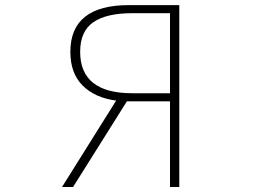

<svg xmlns="http://www.w3.org/2000/svg" viewBox="-20 -746 1040 766"><path d="M658.2 -374V-693.4H507.8Q404.3 -693.4 352.1 -657.2Q299.8 -621.1 299.8 -539.1Q299.8 -374 507.8 -374ZM494.1 -725.6H695.3V0H658.2V-341.8H486.3L271.5 0H227.5L443.4 -344.7Q359.4 -355.5 310.1 -404.3Q260.7 -453.1 260.7 -539.1Q260.7 -725.6 494.1 -725.6Z"/></svg>

Font: GenEi Gothic M ExtraLight
Style: Regular
Weight: 200
Designer: o_tamon (Modified); [Source Han Sans]
Ryoko NISHIZUKA  (kana & ideographs); Paul D. Hunt (Latin, Greek & Cyrillic); Wenl
Version: Version 1.1a;Original Version 1.004